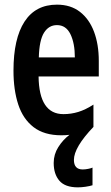

<svg xmlns="http://www.w3.org/2000/svg" viewBox="-20 -572 479 826"><path d="M298 116Q298 157 336 157Q346 157 359 154.5Q372 152 378 149V225Q365 229 347.5 231.5Q330 234 315 234Q260 234 235.5 205.5Q211 177 211 129Q211 92 231 60.5Q251 29 279 8Q262 10 244 10Q170 10 124.5 -25Q79 -60 58.5 -122.5Q38 -185 38 -268Q38 -406 85.5 -479Q133 -552 225 -552Q284 -552 324 -521Q364 -490 384.5 -435.5Q405 -381 405 -310V-243H146Q148 -81 253 -81Q286 -81 317 -90.5Q348 -100 382 -122V-26Q298 62 298 116ZM225 -464Q190 -464 169.5 -431.5Q149 -399 147 -325H302Q302 -386 283 -425Q264 -464 225 -464Z"/></svg>

Font: Noto Sans Telugu ExtraCondensed SemiBold
Style: Regular
Weight: 600
Width: 2
Designer: Jelle Bosma - Monotype Design Team
Foundry: Monotype Imaging Inc.
Version: Version 2.005; ttfautohint (v1.8.4.7-5d5b)